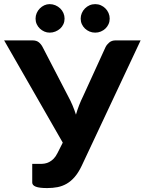

<svg xmlns="http://www.w3.org/2000/svg" viewBox="-32 -926 718 953"><path d="M168.5 -112.5Q178.5 -112.5 189.8 -114.2Q201 -116 212.2 -121.8Q223.5 -127.5 234 -138Q244.5 -148.5 253.5 -166.5L279.5 -218L-11.5 -725.5H129.5Q149 -725.5 160.5 -716.2Q172 -707 179.5 -692.5L305.5 -449.5Q318 -426.5 327.8 -403.5Q337.5 -380.5 345 -357Q358.5 -404 381 -449.5L492 -692.5Q498 -704.5 510.2 -715Q522.5 -725.5 541.5 -725.5H666L373.5 -103Q357.5 -69.5 339 -48Q320.5 -26.5 299.2 -14.2Q278 -2 254 2.8Q230 7.5 202.5 7.5Q163 7.5 145.5 0.5Q128 -6.5 128 -20V-112.5ZM288.5 -833.5Q288.5 -819 282.8 -806.2Q277 -793.5 266.8 -784.2Q256.5 -775 243 -769.5Q229.5 -764 214.5 -764Q200.5 -764 188 -769.5Q175.5 -775 165.8 -784.2Q156 -793.5 150.2 -806.2Q144.5 -819 144.5 -833.5Q144.5 -848 150.2 -861.2Q156 -874.5 165.8 -884.2Q175.5 -894 188 -899.8Q200.5 -905.5 214.5 -905.5Q229.5 -905.5 243 -899.8Q256.5 -894 266.8 -884.2Q277 -874.5 282.8 -861.2Q288.5 -848 288.5 -833.5ZM512.5 -833.5Q512.5 -819 506.8 -806.2Q501 -793.5 491.2 -784.2Q481.5 -775 468.5 -769.5Q455.5 -764 440.5 -764Q425.5 -764 412.5 -769.5Q399.5 -775 389.8 -784.2Q380 -793.5 374.2 -806.2Q368.5 -819 368.5 -833.5Q368.5 -848 374.2 -861.2Q380 -874.5 389.8 -884.2Q399.5 -894 412.5 -899.8Q425.5 -905.5 440.5 -905.5Q455.5 -905.5 468.5 -899.8Q481.5 -894 491.2 -884.2Q501 -874.5 506.8 -861.2Q512.5 -848 512.5 -833.5Z"/></svg>

Font: Lato Heavy
Style: Regular
Weight: 800
Designer: Lukasz Dziedzic
Foundry: tyPoland Lukasz Dziedzic
Version: Version 2.007; 2014-02-27